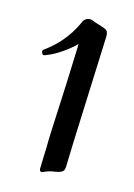

<svg xmlns="http://www.w3.org/2000/svg" viewBox="-81 -733 388 555"><g transform="rotate(15 113.5 -455.5)"><path d="M163 -256C163 -292 178 -637 178 -650C178 -662 176 -668 169 -671C161 -675 142 -680 133 -683C128 -686 124 -687 120 -687C112 -687 106 -683 102 -678C97 -671 80 -616 14 -568C11 -566 10 -564 10 -562C10 -559 12 -552 17 -552C20 -552 21 -553 24 -554C53 -565 85 -588 106 -609V-600C101 -441 94 -348 94 -297C93 -266 92 -245 92 -232C92 -227 94 -224 99 -224C103 -224 106 -227 109 -228C126 -235 135 -234 146 -237C159 -241 162 -245 163 -256Z"/></g></svg>

Font: Engagement
Style: Regular
Weight: 400
Designer: Astigmatic (AOETI)
Foundry: Astigmatic (AOETI)
Version: Version 1.000